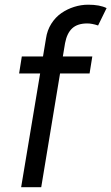

<svg xmlns="http://www.w3.org/2000/svg" viewBox="-20 -781 465 801"><path d="M365.1 -545.5 353.7 -474.4H230.5L152 0H68.2L147.4 -474.4H59.7L71 -545.5H159.4L171.9 -620.7Q176.8 -654.8 194.2 -682.2Q211.6 -709.5 236.2 -726.4Q260.7 -743.3 289.4 -752.3Q318.2 -761.4 348 -761.4Q396.3 -761.4 424.7 -747.2L389.2 -674.7Q363.6 -683.2 343.8 -683.2Q303.3 -683.2 281.2 -662.8Q259.2 -642.4 251.4 -600.9L242.2 -545.5Z"/></svg>

Font: Karasuma Gothic
Style: Italic
Weight: 400
Italic angle: -9.39999°
Designer: Rasmus Andersson / Ryoko Nishizuka
Foundry: Genbu
Version: Version 1.00